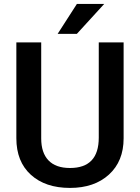

<svg xmlns="http://www.w3.org/2000/svg" viewBox="-20 -921 692 951"><path d="M61 0ZM592.3 -710.9V-235.8Q592.3 -122.6 519.8 -56.4Q447.3 9.8 326.7 9.8Q204.6 9.8 132.8 -55.4Q61 -120.6 61 -236.3V-710.9H184.1V-235.4Q184.1 -164.1 220.2 -126.5Q256.3 -88.9 326.7 -88.9Q469.2 -88.9 469.2 -239.3V-710.9ZM360.8 -901.4H496.1L360.8 -753.4H265.6Z"/></svg>

Font: Roboto Medium
Style: Regular
Weight: 500
Designer: Google
Version: Version 2.134; 2016; ttfautohint (v1.6)